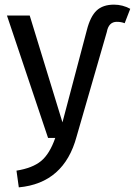

<svg xmlns="http://www.w3.org/2000/svg" viewBox="-20 -594 581 827"><path d="M61 213 51 141Q120 130 157 99.5Q194 69 218 0H187L10 -527H108L249 -67L354 -464Q369 -523 396 -548.5Q423 -574 471 -574Q508 -574 541 -556L517 -494Q502 -500 483 -500Q448 -500 440 -456L310 -6Q256 195 61 213Z"/></svg>

Font: Trujillo
Style: Regular
Weight: 400
Designer: Fira Sans original fonts by bBox Type GmbH, Carrois Corporate GbR, & Edenspiekermann AG / Changes by Cristiano Sobral
Foundry: Fira Sans original fonts by bBox Type GmbH, Carrois Corporate GbR, & Edenspiekermann AG / Changes by Cristiano Sobral
Version: Version 4.301;October 17, 2021;FontCreator 14.0.0.2814 64-bi